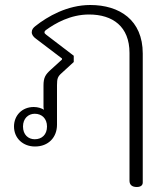

<svg xmlns="http://www.w3.org/2000/svg" viewBox="-20 -578 671 768"><path d="M527 170C543 170 551 163 551 152V-364C551 -498 458 -558 341 -558C249 -558 170 -512 122 -474C113 -467 107 -460 107 -449C107 -439 114 -430 124 -423L228 -344V-340L183 -299C162 -280 154 -268 154 -236V-150C154 -146 155 -142 156 -139C146 -145 132 -150 115 -150C68 -150 36 -116 36 -72C36 -25 72 8 120 8C174 8 208 -29 208 -79V-237C208 -264 211 -272 227 -286L275 -330V-355L165 -439C160 -443 158 -445 158 -448C158 -452 159 -454 164 -458C201 -485 262 -520 336 -520C431 -520 498 -472 498 -366V145C498 161 508 170 527 170ZM119 -21C93 -21 72 -39 72 -72C72 -104 93 -123 119 -123C147 -123 168 -104 168 -72C168 -39 147 -21 119 -21Z"/></svg>

Font: Maitree Light
Style: Regular
Weight: 300
Designer: CadsonDemak Team
Foundry: CadsonDemak
Version: Version 1.000;PS 001.000;hotconv 1.0.88;makeotf.lib2.5.64775